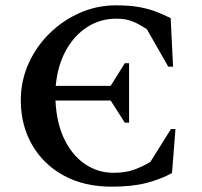

<svg xmlns="http://www.w3.org/2000/svg" viewBox="-20 -690 757 720"><path d="M399 10Q295 10 218.5 -32Q142 -74 100 -147.5Q58 -221 58 -314Q58 -387 87 -451.5Q116 -516 166 -565Q216 -614 280 -642Q344 -670 415 -670Q466 -670 501.5 -663.5Q537 -657 564.5 -646.5Q592 -636 620 -622L629 -440H611L531 -580Q500 -601 475 -610.5Q450 -620 417 -620Q356 -620 307 -588.5Q258 -557 227 -500.5Q196 -444 189 -368H395L448 -453H464V-230H448L395 -313H188Q192 -228 221.5 -167.5Q251 -107 299 -74.5Q347 -42 406 -42Q451 -42 483.5 -54Q516 -66 544 -83L621 -206H638L625 -41Q583 -18 529.5 -4Q476 10 399 10Z"/></svg>

Font: Spectral SemiBold
Style: Regular
Weight: 600
Designer: Jean-Baptiste Levee
Foundry: Production Type
Version: Version 2.001